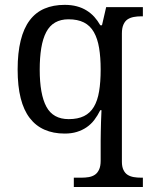

<svg xmlns="http://www.w3.org/2000/svg" viewBox="-20 -537 621 786"><path d="M564.9 228.5H282.2V190.4H313Q329.1 190.4 343.5 188Q357.9 185.5 368.7 178.2Q379.4 170.9 385.7 157Q392.1 143.1 392.1 121.1V39.1Q392.1 22.9 392.6 2Q393.1 -19 393.6 -39.1Q394.5 -61 395.5 -85.9H390.6Q379.4 -63.5 366 -45.9Q352.5 -28.3 334.7 -16.1Q316.9 -3.9 294.9 2.9Q272.9 9.8 244.6 9.8Q198.2 9.8 162.1 -6.1Q126 -22 101.6 -54Q77.1 -85.9 64.7 -135Q52.2 -184.1 52.2 -252.9Q52.2 -320.8 64.7 -371.1Q77.1 -421.4 101.6 -453.9Q126 -486.3 162.1 -501.7Q198.2 -517.1 244.6 -517.1Q272 -517.1 294.2 -511.2Q316.4 -505.4 334.5 -494.1Q352.5 -482.9 366 -468Q379.4 -453.1 390.6 -433.6H397.5L414.6 -507.8H564.9V-470.2H558.1Q542 -470.2 527.6 -467.5Q513.2 -464.8 502.4 -457.8Q491.7 -450.7 485.4 -436.5Q479 -422.4 479 -399.9V125Q479 145.5 485.4 158.7Q491.7 171.9 502.4 178.7Q513.2 185.5 527.6 188Q542 190.4 558.1 190.4H564.9ZM261.2 -49.3Q298.8 -49.3 324 -61.8Q349.1 -74.2 364.3 -99.6Q379.4 -125 385.7 -163.1Q392.1 -201.2 392.1 -252.9Q392.1 -302.2 385.7 -340.6Q379.4 -378.9 364.3 -405.5Q349.1 -432.1 323.5 -445.1Q297.9 -458 260.3 -458Q229 -458 206.1 -445.1Q183.1 -432.1 169.2 -405.5Q155.3 -378.9 148.9 -340.1Q142.6 -301.3 142.6 -252Q142.6 -150.9 169.9 -100.1Q197.3 -49.3 261.2 -49.3Z"/></svg>

Font: MUA Office
Style: Regular
Weight: 400
Designer: Khon Soe Zaw Thu
Foundry: Myanmar Unicode
Version: Version 2.10 June 24, 2017